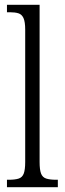

<svg xmlns="http://www.w3.org/2000/svg" viewBox="-20 -780 270 800"><path d="M9 0V-31H16Q43 -31 58 -36Q73 -41 79 -57Q85 -73 85 -105V-656Q85 -689 78 -704.5Q71 -720 57 -724.5Q43 -729 21 -729H9V-760H145V-105Q145 -73 151 -57Q157 -41 172.5 -36Q188 -31 214 -31H221V0Z"/></svg>

Font: Noto Serif Khmer ExtraCondensed Light
Style: Regular
Weight: 300
Width: 2
Designer: Danh Hong and the Monotype Design Team
Foundry: Monotype Imaging Inc.
Version: Version 2.004